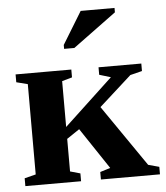

<svg xmlns="http://www.w3.org/2000/svg" viewBox="-51 -740 678 786"><g transform="rotate(-5 288.0 -347.5)"><path d="M209 -226.6 409.2 -413.6 362.3 -427.7V-458.5H538.1V-427.7L489.3 -415.5L356 -295.4L529.8 -43L574.7 -30.8V0H332V-30.8L374 -43.9L261.2 -212.9L209 -177.7V-43.9L250.5 -32.2V0H21.5V-32.2L67.9 -43.9V-415L21.5 -426.8V-459H250.5V-426.8L209 -415ZM228.5 -545.9V-562L309.6 -694.8H448.7V-676.8L270.5 -545.9Z"/></g></svg>

Font: Liberation Serif
Style: Bold
Weight: 700
Designer: Steve Matteson
Foundry: Ascender Corporation
Version: Version 2.1.5